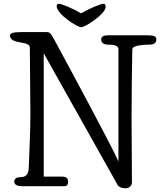

<svg xmlns="http://www.w3.org/2000/svg" viewBox="-20 -992 864 1023"><path d="M532 -972C518 -972 458 -948 412 -921C366 -948 307 -972 293 -972C286 -972 282 -967 282 -959C282 -917 392 -847 412 -847C436 -847 543 -919 543 -955C543 -964 540 -972 532 -972ZM607 -6C614 6 630 11 648 11C669 11 683 -2 683 -21C683 -115 681 -281 681 -368C681 -522 683 -583 685 -729C685 -754 764 -754 776 -754C792 -754 813 -759 813 -781C813 -798 804 -804 762 -804H556C532 -804 519 -798 519 -781C519 -759 542 -754 556 -754C573 -754 611 -754 611 -731V-132C577 -211 333 -663 269 -781C251 -814 245 -821 229 -821H91C54 -821 33 -816 33 -804C33 -752 139 -778 139 -738C139 -630 142 -502 142 -388C142 -288 136 -184 133 -94C131 -48 100 -48 85 -48C73 -48 56 -42 56 -25C56 -4 79 0 97 0H323C336 0 343 -7 343 -25C343 -45 328 -51 313 -51H213V-708Z"/></svg>

Font: Life Savers
Style: Bold
Weight: 700
Designer: Pablo Impallari, Rodrigo Fuenzalida, Brenda Gallo
Foundry: Pablo Impallari, Rodrigo Fuenzalida, Brenda Gallo
Version: Version 3.000